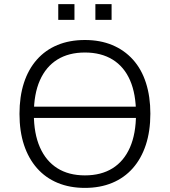

<svg xmlns="http://www.w3.org/2000/svg" viewBox="-20 -908 828 936"><path d="M120 -333V-388H684V-333ZM394 8Q320 8 261 -16.5Q202 -41 160.5 -88Q119 -135 97 -201.5Q75 -268 75 -353Q75 -437 96.5 -503.5Q118 -570 159.5 -617Q201 -664 260 -688.5Q319 -713 394 -713Q468 -713 527 -688.5Q586 -664 628 -617.5Q670 -571 691.5 -504Q713 -437 713 -354Q713 -269 691 -202Q669 -135 627.5 -88Q586 -41 527 -16.5Q468 8 394 8ZM394 -53Q473 -53 528.5 -87.5Q584 -122 613.5 -189Q643 -256 643 -353Q643 -450 614 -516.5Q585 -583 529 -617.5Q473 -652 394 -652Q315 -652 259.5 -617.5Q204 -583 174.5 -516.5Q145 -450 145 -353Q145 -257 174.5 -190Q204 -123 259.5 -88Q315 -53 394 -53ZM445 -811V-888H524V-811ZM264 -811V-888H343V-811Z"/></svg>

Font: Nunito Sans 9pt Light
Style: Regular
Weight: 300
Version: Version 3.101;gftools[0.9.27]